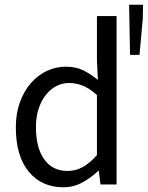

<svg xmlns="http://www.w3.org/2000/svg" viewBox="-20 -780 625 812"><path d="M248 12Q156 12 101.5 -54Q47 -120 47 -242Q47 -301 64.5 -348.5Q82 -396 111 -429Q140 -462 178 -480Q216 -498 258 -498Q300 -498 331 -483Q362 -468 394 -442L390 -525V-712H473V0H405L398 -57H395Q366 -29 328.5 -8.5Q291 12 248 12ZM266 -57Q300 -57 330 -73.5Q360 -90 390 -124V-378Q359 -406 330.5 -417.5Q302 -429 272 -429Q243 -429 217.5 -415.5Q192 -402 173 -377.5Q154 -353 143 -319Q132 -285 132 -243Q132 -155 167 -106Q202 -57 266 -57ZM530 -548 526 -760H585L584 -703L570 -548Z"/></svg>

Font: Pinyin1712
Style: Regular
Weight: 400
Version: Version 1